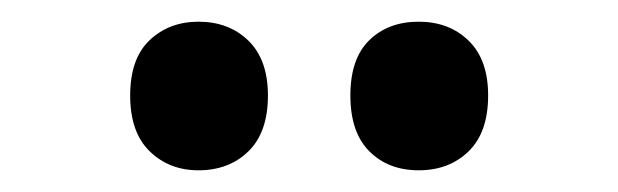

<svg xmlns="http://www.w3.org/2000/svg" viewBox="-20 -774 570 177"><path d="M366 -617Q338 -617 320.5 -634.5Q303 -652 303 -686Q303 -720 320.5 -737Q338 -754 366 -754Q394 -754 412 -736.5Q430 -719 430 -686Q430 -652 412 -634.5Q394 -617 366 -617ZM163 -617Q136 -617 118 -634.5Q100 -652 100 -686Q100 -720 118 -737Q136 -754 163 -754Q191 -754 209 -736.5Q227 -719 227 -686Q227 -652 209 -634.5Q191 -617 163 -617Z"/></svg>

Font: Noto Sans Mono Condensed
Style: Bold
Weight: 700
Width: 3
Designer: Monotype Design Team
Foundry: Monotype Imaging Inc.
Version: Version 2.014